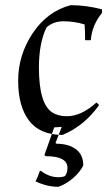

<svg xmlns="http://www.w3.org/2000/svg" viewBox="-20 -505 427 740"><path d="M238 -57Q204 -57 181 -72Q130 -105 130 -245Q130 -338 159 -399Q185 -423 225 -423Q265 -423 306 -411Q308 -389 308 -350H330Q334 -407 373 -455Q373 -455 373 -469Q313 -485 252 -485Q162 -461 106 -377Q50 -293 50 -194Q50 -95 92 -40Q134 15 221 15Q304 -19 362 -100L352 -110Q293 -57 238 -57ZM205 178Q223 178 231 173Q240 160 240 142Q240 97 157 97L151 93L189 -14L218 -16L194 46L198 49Q244 49 272.5 70Q301 91 301 133Q287 160 260.5 182.5Q234 205 205 215Q161 215 117 194Q127 175 133 155L137 153Q169 178 205 178Z"/></svg>

Font: Almendra
Style: Regular
Weight: 400
Designer: Ana Sanfelippo
Foundry: Ana Sanfelippo
Version: Version 1.004